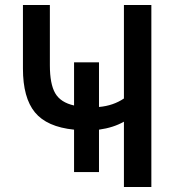

<svg xmlns="http://www.w3.org/2000/svg" viewBox="-20 -750 709 770"><path d="M377 -321Q434 -326 477 -355V-730H587V0H477V-262Q435 -238 377 -230V-60H277V-230Q168 -241 120 -299.5Q72 -358 72 -475V-730H180V-488Q180 -413 201.5 -376Q223 -339 277 -327V-500H377Z"/></svg>

Font: Mplus 1p Medium
Style: Regular
Weight: 500
Version: Version 1.061